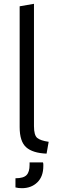

<svg xmlns="http://www.w3.org/2000/svg" viewBox="-20 -796 302 1006"><path d="M224 9Q151 6 117 -24.5Q83 -55 83 -130V-763L158 -776V-135Q158 -87 175.5 -73Q193 -59 235 -53ZM95 190Q75 190 61 186V138Q103 138 119 121.5Q135 105 135 68V55H205Q207 59 207 65Q207 71 207 74Q207 129 175.5 159.5Q144 190 95 190Z"/></svg>

Font: Ubuntu Sans
Style: Regular
Weight: 400
Designer: Dalton Maag Ltd
Foundry: Dalton Maag Ltd
Version: Version 1.006; ttfautohint (v1.8.4.7-5d5b)